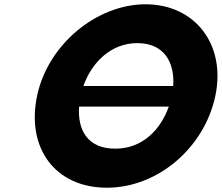

<svg xmlns="http://www.w3.org/2000/svg" viewBox="-20 -860 1034 895"><path d="M787.4 -459H368.7C406 -564.9 493.7 -659 620.6 -659C748.3 -659 795 -564.9 787.4 -459ZM348.7 -363H766.8C729.9 -258.7 646.7 -167 517.1 -167C384.1 -167 341.3 -258.7 348.7 -363ZM152.8 -413C102.2 -172 234.8 15 478.8 15C715.8 15 933.2 -172 983.8 -413C1034.5 -654 887.6 -840 658.6 -840C431.6 -840 203.5 -654 152.8 -413Z"/></svg>

Font: Hussar
Style: BdOblTwo
Weight: 700
Foundry: Cannot Into Space Fonts
Version: Version 2.00